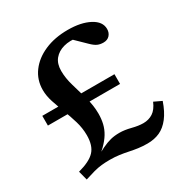

<svg xmlns="http://www.w3.org/2000/svg" viewBox="-142 -695 784 817"><g transform="rotate(-30 250.0 -286.0)"><path d="M52.7 9.8 41 -35.2Q99.6 -50.8 123.5 -76.7Q147.5 -102.5 147.5 -153.3Q147.5 -188.5 137.2 -222.7Q127 -256.8 114.3 -289.6Q101.6 -322.3 91.3 -353.5Q81.1 -384.8 81.1 -413.1Q81.1 -462.9 109.4 -501Q137.7 -539.1 187 -560.5Q236.3 -582 300.8 -582Q365.2 -582 406.7 -560.1Q448.2 -538.1 448.2 -502Q448.2 -483.4 437 -471.2Q425.8 -459 406.2 -459Q389.6 -459 377 -464.8Q364.3 -470.7 348.6 -486.3L274.4 -558.6L323.2 -532.2Q285.2 -539.1 254.9 -530.8Q224.6 -522.5 207 -501Q189.5 -479.5 189.5 -444.3Q189.5 -409.2 201.2 -369.6Q212.9 -330.1 224.6 -289.1Q236.3 -248 236.3 -208Q236.3 -182.6 231 -159.7Q225.6 -136.7 212.9 -115.7Q200.2 -94.7 178.2 -73.2Q156.2 -51.8 123 -29.3L125 -41Q162.1 -60.5 185.5 -71.8Q209 -83 228.5 -87.9Q248 -92.8 272.5 -92.8Q296.9 -92.8 327.6 -85Q358.4 -77.1 381.8 -77.1Q408.2 -77.1 428.7 -90.3Q449.2 -103.5 462.9 -135.7L500 -118.2Q484.4 -73.2 462.9 -45.4Q441.4 -17.6 414.6 -5.4Q387.7 6.8 353.5 6.8Q330.1 6.8 309.1 3.9Q288.1 1 267.6 -3.4Q247.1 -7.8 225.6 -10.7Q204.1 -13.7 178.7 -13.7Q157.2 -13.7 138.7 -11.7Q120.1 -9.8 100.1 -4.4Q80.1 1 52.7 9.8ZM24.4 -271.5V-319.3H378.9V-271.5Z"/></g></svg>

Font: Crimson Pro Medium
Style: Regular
Weight: 500
Designer: Jacques Le Bailly
Foundry: Baron von Fonthausen
Version: Version 1.003